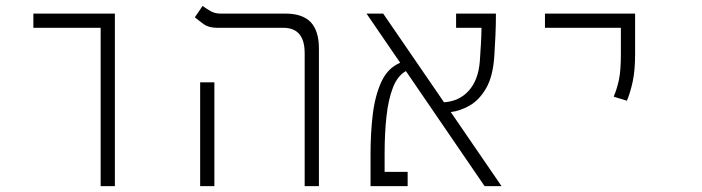

<svg xmlns="http://www.w3.org/2000/svg" viewBox="-20 -632 2384 652"><path d="M321.8 0V-537.6H93.3V-585.9H370.1V0Z M1014.6 0V-451.7Q1014.6 -537.6 941.9 -537.6H717.3Q689 -537.6 672.1 -549.8Q655.3 -562 641.6 -573.2L668 -611.8Q679.2 -603.5 694.3 -594.7Q709.5 -585.9 727.5 -585.9H948.2Q1007.8 -585.9 1035.4 -556.4Q1063 -526.9 1063 -467.3V0ZM659.7 0V-352.5H708V0Z M1625.5 0 1358.4 -390.6Q1330.1 -375 1314.5 -335Q1298.8 -294.9 1292.5 -237.3Q1286.1 -179.7 1286.1 -111.3V-48.3H1364.3V0H1238.3V-111.3Q1238.3 -179.2 1245.8 -242.9Q1253.4 -306.6 1274.9 -353.8Q1296.4 -400.9 1338.9 -418.9L1224.6 -585.9H1281.2L1487.8 -284.7Q1540 -288.1 1572.3 -324.5Q1604.5 -360.8 1609.4 -424.3Q1611.3 -451.2 1613 -480.2Q1614.7 -509.3 1615.2 -537.6H1528.8V-585.9H1664.1Q1664.1 -547.4 1662.4 -510.5Q1660.6 -473.6 1658.7 -442.9Q1654.3 -372.6 1630.6 -332Q1606.9 -291.5 1574.2 -273.2Q1541.5 -254.9 1510.7 -251.5L1683.1 0Z M2108.9 -290 2064 -303.7Q2075.2 -330.1 2081.8 -361.1Q2088.4 -392.1 2088.4 -448.2V-537.6H1830.6V-585.9H2136.7V-448.2Q2136.7 -392.1 2128.4 -354.2Q2120.1 -316.4 2108.9 -290Z"/></svg>

Font: Cascadia Mono NF ExtraLight
Style: Regular
Weight: 200
Monospace: yes
Designer: Aaron Bell
Foundry: Saja Typeworks
Version: Version 2404.023; ttfautohint (v1.8.4)